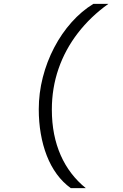

<svg xmlns="http://www.w3.org/2000/svg" viewBox="-20 -853 640 998"><path d="M348 125Q306.5 95 275.2 52.2Q244 9.5 223.2 -43.8Q202.5 -97 192 -158Q181.5 -219 181.5 -284.5Q181.5 -369 202.5 -451Q223.5 -533 261.8 -606Q300 -679 352 -737.2Q404 -795.5 465.5 -833H543.5Q451 -767 385 -681.5Q319 -596 284.2 -495.5Q249.5 -395 249.5 -283.5Q249.5 -215.5 261.2 -156.2Q273 -97 295.5 -46Q318 5 350.8 47.8Q383.5 90.5 426 125Z"/></svg>

Font: Spline Sans Mono Light
Style: Italic
Weight: 300
Italic angle: -4°
Monospace: yes
Version: Version 1.004